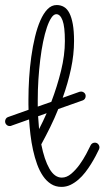

<svg xmlns="http://www.w3.org/2000/svg" viewBox="-99 -732 417 767"><path d="M296.4 -135.3Q291 -124 283 -108.6Q274.9 -93.3 264.6 -76.7Q254.4 -60.1 241.7 -43.7Q229 -27.3 214.1 -14.4Q199.2 -1.5 182.4 6.6Q165.5 14.6 146.5 14.6Q123 14.6 104.7 2.9Q86.4 -8.8 72.8 -28.8Q59.1 -48.8 49.3 -75.7Q39.6 -102.5 33 -132.6Q26.4 -162.6 22.7 -193.8Q19 -225.1 17.1 -254.9L-53.2 -230Q-54.2 -229 -56.6 -228.8Q-59.1 -228.5 -60.5 -228.5Q-67.9 -228.5 -73.2 -233.9Q-78.6 -239.3 -78.6 -247.1Q-78.6 -252.4 -75.7 -257.3Q-72.8 -262.2 -67.4 -264.2L15.1 -293.5Q14.6 -304.7 14.6 -314.7Q14.6 -324.7 14.6 -334Q14.6 -375 17.3 -418.9Q20 -462.9 25.9 -504.9Q31.7 -546.9 40.8 -584.5Q49.8 -622.1 62.3 -650.4Q74.7 -678.7 90.8 -695.3Q106.9 -711.9 127.4 -711.9Q143.6 -711.9 156.5 -704.3Q169.4 -696.8 178.2 -679.7Q187 -662.6 191.9 -635.3Q196.8 -607.9 196.8 -568.4Q196.8 -514.2 184.6 -457Q172.4 -399.9 151.4 -341.3L218.3 -365.2Q222.2 -366.2 224.6 -366.2Q231.9 -366.2 237.5 -361.3Q243.2 -356.4 243.2 -348.1Q243.2 -342.8 240.2 -337.9Q237.3 -333 231.9 -331.1L133.8 -296.4Q119.1 -259.8 101.8 -224.6Q84.5 -189.5 65.9 -155.3Q78.1 -93.3 98.6 -57.9Q119.1 -22.5 147.9 -22.5Q167.5 -22.5 185.5 -37.8Q203.6 -53.2 218.8 -74.2Q233.9 -95.2 245.4 -116.9Q256.8 -138.7 263.2 -151.9Q265.6 -156.7 270 -159.4Q274.4 -162.1 279.8 -162.1Q288.1 -162.1 293.2 -156.2Q298.3 -150.4 298.3 -143.1Q298.3 -140.1 296.4 -135.3ZM51.8 -306.2 106 -325.2Q129.4 -386.7 144.8 -449.2Q160.2 -511.7 160.2 -567.9Q160.2 -625.5 150.9 -650.4Q141.6 -675.3 126 -675.3Q115.7 -675.3 106.2 -661.1Q96.7 -647 88.4 -622.6Q80.1 -598.1 73.2 -564.9Q66.4 -531.7 61.8 -493.7Q57.1 -455.6 54.4 -414.1Q51.8 -372.6 51.8 -331.5ZM53.2 -267.6Q54.2 -253.9 55.2 -241.2Q56.2 -228.5 57.1 -216.3Q72.8 -246.6 87.4 -279.8Z"/></svg>

Font: Sacramento
Style: Regular
Weight: 400
Designer: Astigmatic (AOETI)
Foundry: Astigmatic (AOETI)
Version: Version 1.000